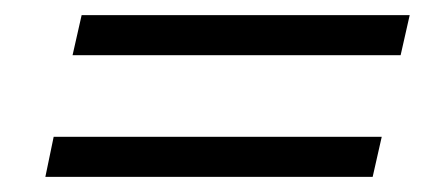

<svg xmlns="http://www.w3.org/2000/svg" viewBox="-20 -469 562 254"><path d="M76 -396 88 -449H522L510 -396ZM40 -235 51 -288H485L473 -235Z"/></svg>

Font: Platypi
Style: Italic
Weight: 400
Italic angle: -13°
Designer: David Sargent
Foundry: Bolt Cutter Type
Version: Version 1.200; ttfautohint (v1.8.4.7-5d5b)